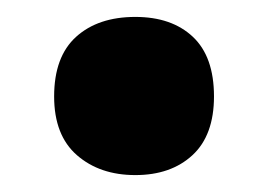

<svg xmlns="http://www.w3.org/2000/svg" viewBox="-20 -195 318 227"><path d="M44 -81Q44 -128 70 -151.5Q96 -175 140 -175Q183 -175 208 -151.5Q233 -128 233 -81Q233 -35 207.5 -11.5Q182 12 140 12Q98 12 71 -11.5Q44 -35 44 -81Z"/></svg>

Font: Noto Sans Myanmar Condensed Black
Style: Regular
Weight: 900
Width: 3
Designer: Monotype Design Team
Foundry: Monotype Imaging Inc.
Version: Version 2.107; ttfautohint (v1.8.4.7-5d5b)